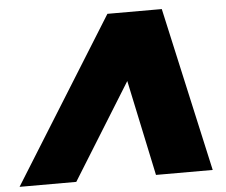

<svg xmlns="http://www.w3.org/2000/svg" viewBox="-124 -758 960 816"><g transform="rotate(-5 356.5 -350.0)"><path d="M595 -700 751 0H509L383 -593H537L169 0H-73L363 -700Z"/></g></svg>

Font: Montserrat Thin Black
Style: Italic
Weight: 900
Italic angle: -11.3°
Version: Version 9.000